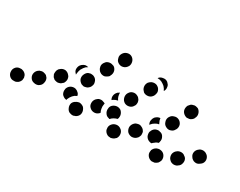

<svg xmlns="http://www.w3.org/2000/svg" viewBox="-69 -495 925 740"><g transform="rotate(30 393.5 -125.0)"><path d="M464 21Q467 16 468 11Q469 6 468 0Q466 -11 457 -17Q448 -24 436 -22Q436 -22 436 -22Q425 -20 418 -11Q411 -2 413 9Q413 15 416 19Q419 24 423 27Q428 31 433 32Q438 33 444 33Q445 32 446 32Q451 31 456 28Q460 25 464 21ZM646 26Q651 23 653 18Q656 13 657 8Q658 -4 651 -13Q644 -22 632 -23Q632 -23 632 -23Q626 -24 621 -22Q616 -21 611 -17Q607 -14 604 -9Q601 -5 601 1Q599 12 606 21Q613 30 624 32Q625 32 626 32Q632 32 637 31Q642 29 646 26ZM296 -9Q294 -14 290 -18Q286 -21 281 -23Q276 -25 270 -25Q265 -24 260 -22L259 -21Q248 -16 244 -6Q241 5 246 15Q248 20 252 24Q256 28 261 29Q266 31 272 31Q277 31 282 28H283Q294 23 298 12Q301 1 296 -9ZM32 19Q35 15 37 10Q38 5 38 -1Q37 -6 35 -11Q32 -16 28 -19Q23 -23 18 -24Q13 -26 8 -25Q8 -25 8 -25Q8 -25 8 -25Q-4 -25 -11 -17Q-19 -8 -18 3Q-18 14 -10 22Q-2 30 10 29Q11 29 13 29Q19 29 23 26Q28 24 32 19ZM730 -43Q727 -47 722 -50Q718 -54 712 -55Q707 -56 701 -55Q696 -54 691 -51L690 -50Q681 -44 678 -33Q676 -22 682 -12Q685 -8 690 -4Q694 -1 700 0Q705 1 710 0Q716 -1 720 -4L721 -5Q731 -11 733 -22Q736 -33 730 -43ZM113 -44Q110 -48 106 -52Q101 -55 96 -56Q91 -58 85 -57Q80 -56 75 -54L74 -53Q64 -47 61 -36Q58 -25 64 -15Q70 -5 81 -3Q92 0 102 -5L103 -6Q113 -12 115 -23Q118 -34 113 -44ZM201 -20Q198 -25 197 -30Q196 -36 197 -41Q197 -42 197 -43Q200 -54 209 -60Q219 -66 230 -64Q238 -62 244 -56Q250 -51 251 -43Q251 -43 250 -42H249Q240 -38 234 -31Q227 -23 223 -13Q222 -11 222 -8Q221 -8 220 -9Q219 -9 219 -9Q213 -10 209 -13Q204 -16 201 -20ZM531 -19 530 -18Q522 -11 510 -11Q499 -12 491 -20Q484 -29 484 -40Q485 -51 493 -59L494 -60Q498 -64 503 -65Q509 -67 514 -67Q519 -67 524 -64Q529 -62 533 -58Q535 -56 536 -54Q538 -51 539 -49Q539 -45 540 -41Q541 -35 538 -29Q536 -23 531 -19ZM348 -74Q344 -76 339 -76Q333 -76 328 -74Q323 -71 319 -67L318 -66Q311 -58 311 -47Q311 -35 319 -28Q323 -24 328 -22Q333 -20 339 -20Q344 -20 349 -22Q354 -24 358 -28L359 -29Q360 -30 360 -30Q361 -31 361 -32Q357 -39 356 -47Q354 -57 356 -66V-67Q356 -68 357 -70Q353 -73 348 -74ZM561 -63 562 -64Q563 -69 567 -74Q570 -78 575 -81Q579 -83 585 -84Q590 -85 595 -83Q607 -81 612 -71Q618 -61 615 -50V-48Q614 -47 614 -46Q613 -44 613 -43Q604 -41 598 -35Q593 -32 590 -28Q588 -28 585 -28Q583 -28 581 -29Q570 -32 564 -42Q559 -52 561 -63ZM382 -41Q379 -45 378 -51Q377 -56 378 -61V-63Q380 -74 390 -80Q400 -86 411 -84Q416 -83 421 -80Q425 -77 428 -72Q431 -67 432 -62Q433 -57 432 -51V-50Q431 -48 431 -47Q430 -45 430 -44Q422 -42 415 -38Q408 -34 403 -28Q402 -28 401 -28Q400 -29 399 -29Q394 -30 389 -33Q385 -36 382 -41ZM799 -92Q796 -96 791 -99Q787 -102 781 -103Q776 -104 771 -103Q765 -102 761 -99L760 -98Q750 -91 748 -80Q746 -69 753 -60Q756 -55 761 -52Q765 -49 771 -48Q776 -47 781 -48Q787 -50 791 -53L792 -54Q802 -60 804 -71Q806 -82 799 -92ZM176 -57 175 -56Q171 -52 165 -51Q160 -49 155 -50Q149 -51 144 -53Q140 -56 136 -60Q133 -65 131 -70Q130 -75 131 -81Q131 -86 134 -91Q136 -96 141 -99L142 -100Q151 -107 162 -106Q173 -104 180 -95Q184 -91 185 -86Q187 -80 186 -75Q186 -73 185 -70Q185 -68 183 -66Q183 -65 183 -65Q182 -63 181 -61Q180 -60 178 -59Q177 -58 176 -57ZM549 -118 550 -119Q554 -123 559 -126Q563 -128 569 -129Q569 -129 570 -129Q571 -129 571 -129Q572 -124 573 -119Q576 -112 579 -106Q571 -105 563 -100Q554 -95 548 -87Q548 -86 547 -85Q542 -93 543 -102Q544 -111 549 -118ZM243 -90Q248 -88 253 -87Q258 -87 264 -89Q269 -90 273 -94Q277 -97 280 -102V-103Q286 -113 282 -124Q279 -135 269 -140Q264 -143 258 -143Q253 -144 248 -142Q242 -141 238 -137Q234 -133 232 -129L231 -127Q226 -117 229 -106Q233 -96 243 -90ZM389 -120Q387 -128 387 -136Q384 -135 382 -133Q379 -132 377 -129L376 -128Q370 -121 369 -112Q368 -103 373 -95Q375 -97 378 -99Q386 -104 396 -106Q391 -113 389 -120ZM608 -110Q619 -104 629 -108Q640 -111 645 -122L646 -123Q651 -133 648 -144Q644 -155 634 -160Q624 -165 613 -161Q602 -158 597 -148L596 -147Q591 -136 595 -126Q598 -115 608 -110ZM424 -110Q434 -105 445 -108Q456 -111 461 -121L462 -122Q465 -127 465 -132Q466 -137 464 -143Q463 -148 459 -152Q456 -157 451 -159Q441 -165 430 -162Q419 -159 414 -149L413 -148Q408 -138 411 -127Q414 -116 424 -110ZM232 -160Q225 -162 218 -161Q211 -159 205 -154L204 -153Q196 -146 195 -134Q194 -123 202 -115Q203 -114 204 -113Q205 -112 205 -111Q205 -116 206 -120Q207 -129 211 -138L212 -139Q216 -147 223 -154Q227 -157 232 -160ZM272 -182Q273 -177 276 -173Q279 -168 284 -165Q288 -162 294 -161Q299 -160 304 -161Q310 -163 314 -166Q319 -169 322 -173V-175Q325 -179 326 -185Q327 -190 326 -195Q325 -201 322 -205Q319 -210 314 -213Q309 -215 304 -216Q299 -217 293 -216Q288 -215 283 -212Q279 -209 276 -204L275 -203Q272 -198 271 -193Q270 -188 272 -182ZM456 -201Q457 -196 460 -191Q463 -187 467 -183Q476 -177 488 -179Q499 -181 505 -190L506 -191Q509 -196 510 -201Q512 -207 511 -212Q510 -217 507 -222Q504 -227 499 -230Q495 -233 490 -234Q484 -235 479 -234Q473 -233 469 -230Q464 -227 461 -223L460 -222Q457 -217 456 -212Q455 -207 456 -201ZM648 -185Q653 -182 658 -181Q664 -181 669 -182Q674 -183 679 -187Q683 -190 686 -195V-196Q692 -206 689 -217Q686 -228 677 -234Q672 -236 666 -237Q661 -238 656 -236Q650 -235 646 -232Q642 -228 639 -224L638 -223Q633 -213 635 -202Q638 -191 648 -185ZM524 -263Q528 -259 531 -255Q534 -250 534 -245Q535 -240 534 -235Q533 -230 530 -226Q528 -230 525 -235Q520 -243 512 -248Q504 -254 495 -256Q490 -257 485 -257V-258Q492 -267 504 -268Q515 -270 524 -263ZM355 -280Q346 -285 335 -282Q324 -279 318 -269Q318 -269 318 -269Q315 -264 314 -259Q313 -253 315 -248Q316 -243 319 -238Q322 -234 327 -231Q337 -225 348 -228Q359 -231 365 -241Q365 -241 366 -242Q371 -252 368 -263Q365 -274 355 -280Z"/></g></svg>

Font: FRB American Cursive Guidelines Dotted Ultra
Style: Bold Italic
Weight: 1000
Italic angle: -25°
Version: Version 2.0;Modular Font Editor K font №1